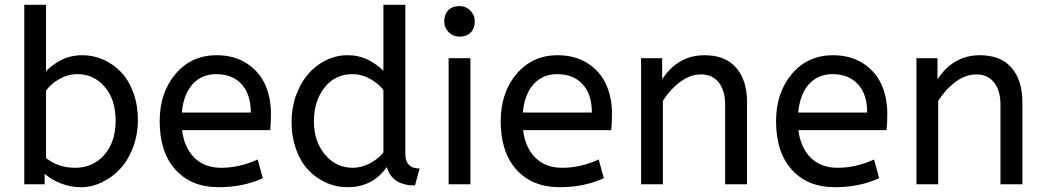

<svg xmlns="http://www.w3.org/2000/svg" viewBox="-20 -760 4312 792"><path d="M80.1 0V-740.2H169.9V-465.8Q194.3 -492.7 232.9 -512.5Q271.5 -532.2 319.8 -532.2Q365.2 -532.2 406.5 -513.9Q447.8 -495.6 479.5 -462.4Q511.2 -429.2 530 -377.9Q548.8 -326.7 548.8 -265.1Q548.8 -204.6 528.8 -151.9Q508.8 -99.1 475.8 -63.7Q442.9 -28.3 400.6 -8.1Q358.4 12.2 314 12.2Q271 12.2 231.2 -3.4Q191.4 -19 164.1 -43V0ZM299.8 -454.1Q259.8 -454.1 224.9 -434.1Q189.9 -414.1 169.9 -386.2V-107.9Q221.2 -67.9 290 -67.9Q363.8 -67.9 410.4 -121.3Q457 -174.8 457 -262.2Q457 -349.6 411.9 -401.9Q366.7 -454.1 299.8 -454.1Z M1094.7 -223.1H731Q740.2 -149.9 782.2 -108.9Q824.2 -67.9 892.6 -67.9Q967.8 -67.9 1043 -102.1L1064 -24.9Q982.9 12.2 881.8 12.2Q769 12.2 703.9 -59.8Q638.7 -131.8 638.7 -259.8Q638.7 -377.9 704.1 -455.1Q769.5 -532.2 873.5 -532.2Q945.3 -532.2 997.1 -499Q1048.8 -465.8 1073.2 -412.1Q1097.7 -358.4 1097.7 -291Q1097.7 -255.9 1094.7 -223.1ZM871.6 -454.1Q812 -454.1 774.7 -413.1Q737.3 -372.1 730 -295.9H1014.6Q1014.6 -371.1 976.6 -412.6Q938.5 -454.1 871.6 -454.1Z M1414.6 12.2Q1366.2 12.2 1324 -7.1Q1281.7 -26.4 1250.2 -60.5Q1218.8 -94.7 1200.7 -145.8Q1182.6 -196.8 1182.6 -256.8Q1182.6 -314.9 1201.2 -366.5Q1219.7 -418 1250.7 -454.1Q1281.7 -490.2 1324.2 -511.2Q1366.7 -532.2 1413.6 -532.2Q1460.4 -532.2 1498.3 -513.2Q1536.1 -494.1 1561.5 -467.8V-740.2H1651.9V-126Q1651.9 -64.9 1710.9 -64.9L1691.9 4.9Q1597.2 4.9 1575.7 -70.8Q1516.6 12.2 1414.6 12.2ZM1434.6 -67.9Q1470.2 -67.9 1503.9 -85Q1537.6 -102.1 1561.5 -130.9V-389.2Q1540.5 -416 1506.3 -435.1Q1472.2 -454.1 1433.6 -454.1Q1362.3 -454.1 1318.6 -398.7Q1274.9 -343.3 1274.9 -259.8Q1274.9 -176.8 1320.6 -122.3Q1366.2 -67.9 1434.6 -67.9Z M1920.4 -520V0H1830.6V-520ZM1875.5 -608.9Q1849.1 -608.9 1830.8 -627.4Q1812.5 -646 1812.5 -671.9Q1812.5 -700.7 1829.3 -717.8Q1846.2 -734.9 1875.5 -734.9Q1901.9 -734.9 1920.2 -716.3Q1938.5 -697.8 1938.5 -671.9Q1938.5 -643.1 1921.6 -626Q1904.8 -608.9 1875.5 -608.9Z M2501.5 -223.1H2137.7Q2147 -149.9 2189 -108.9Q2231 -67.9 2299.3 -67.9Q2374.5 -67.9 2449.7 -102.1L2470.7 -24.9Q2389.6 12.2 2288.6 12.2Q2175.8 12.2 2110.6 -59.8Q2045.4 -131.8 2045.4 -259.8Q2045.4 -377.9 2110.8 -455.1Q2176.3 -532.2 2280.3 -532.2Q2352.1 -532.2 2403.8 -499Q2455.6 -465.8 2480 -412.1Q2504.4 -358.4 2504.4 -291Q2504.4 -255.9 2501.5 -223.1ZM2278.3 -454.1Q2218.8 -454.1 2181.4 -413.1Q2144 -372.1 2136.7 -295.9H2421.4Q2421.4 -371.1 2383.3 -412.6Q2345.2 -454.1 2278.3 -454.1Z M2711.4 -520V-433.1Q2776.9 -532.2 2886.2 -532.2Q2972.2 -532.2 3016.8 -480.5Q3061.5 -428.7 3061.5 -338.9V0H2971.2V-329.1Q2971.2 -386.2 2944.8 -419.7Q2918.5 -453.1 2871.6 -453.1Q2827.6 -453.1 2786.4 -422.6Q2745.1 -392.1 2714.4 -344.2V0H2624.5V-520Z M3637.2 -223.1H3273.4Q3282.7 -149.9 3324.7 -108.9Q3366.7 -67.9 3435.1 -67.9Q3510.3 -67.9 3585.4 -102.1L3606.4 -24.9Q3525.4 12.2 3424.3 12.2Q3311.5 12.2 3246.3 -59.8Q3181.2 -131.8 3181.2 -259.8Q3181.2 -377.9 3246.6 -455.1Q3312 -532.2 3416 -532.2Q3487.8 -532.2 3539.6 -499Q3591.3 -465.8 3615.7 -412.1Q3640.1 -358.4 3640.1 -291Q3640.1 -255.9 3637.2 -223.1ZM3414.1 -454.1Q3354.5 -454.1 3317.1 -413.1Q3279.8 -372.1 3272.5 -295.9H3557.1Q3557.1 -371.1 3519 -412.6Q3481 -454.1 3414.1 -454.1Z M3847.2 -520V-433.1Q3912.6 -532.2 4022 -532.2Q4107.9 -532.2 4152.6 -480.5Q4197.3 -428.7 4197.3 -338.9V0H4106.9V-329.1Q4106.9 -386.2 4080.6 -419.7Q4054.2 -453.1 4007.3 -453.1Q3963.4 -453.1 3922.1 -422.6Q3880.9 -392.1 3850.1 -344.2V0H3760.3V-520Z"/></svg>

Font: ABeeZee
Style: Regular
Weight: 400
Designer: Anja Meiners
Foundry: Anja Meiners
Version: Version 1.002